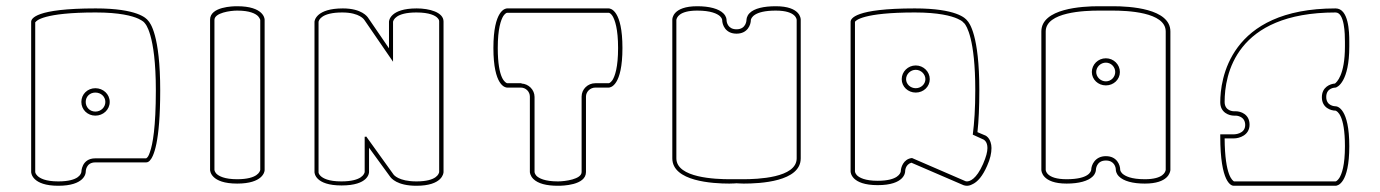

<svg xmlns="http://www.w3.org/2000/svg" viewBox="-20 -552 4429 616"><path d="M318 -225C318 -208 304 -194 286 -194C268 -194 255 -208 255 -225C255 -242 268 -255 286 -255C304 -255 318 -242 318 -225ZM332 -225C332 -250 311 -269 286 -269C261 -269 241 -250 241 -225C241 -200 261 -181 286 -181C311 -181 332 -200 332 -225ZM424 -492C440 -484 442 -481 445 -477C445 -477 480 -445 480 -262C480 -144 470 -89 461 -64C457 -52 454 -47 449 -44H286C241 -44 241 0 241 0C240 5 234 30 167 30C126 30 108 20 100 12C93 5 93 0 93 0V-481H94C96 -485 119 -512 287 -512C364 -512 404 -501 424 -492ZM255 0C255 -2 255 -31 286 -31H449C450 -31 455 -31 460 -36C473 -49 494 -95 494 -262C494 -439 462 -479 455 -486C450 -493 421 -525 287 -525C93 -525 80 -492 80 -482V0C80 3 83 44 167 44C250 44 255 5 255 0Z M808 -500C814 -493 815 -488 815 -488V-7C814 -2 807 23 741 23C700 23 682 13 674 5C668 -2 668 -7 668 -7V-488C668 -511 719 -518 741 -518C782 -518 800 -508 808 -500ZM829 -6V-7V-489C829 -492 826 -532 741 -532H740C729 -532 654 -531 654 -489V-7C654 -4 656 37 741 37C823 37 829 -1 829 -6Z M1078 -512C1135 -512 1149 -488 1149 -488C1180 -443 1210 -399 1241 -354V-482C1242 -487 1249 -512 1316 -512C1358 -512 1377 -502 1384 -494C1388 -490 1389 -486 1389 -484V0C1388 5 1382 30 1316 30C1259 30 1243 9 1242 7L1155 -114H1153C1152 -112 1151 -112 1150 -114V0C1149 5 1142 30 1075 30C1034 30 1016 20 1008 12C1001 5 1002 0 1002 0V-482C1003 -488 1012 -512 1078 -512ZM1317 -525C1231 -525 1228 -485 1228 -482V-397L1161 -495C1159 -498 1141 -525 1080 -525C995 -525 989 -486 989 -482V0C989 3 991 43 1076 43C1162 43 1164 3 1164 0V-78C1186 -47 1209 -17 1231 14C1235 20 1254 44 1316 44C1399 44 1403 4 1403 0V-483C1403 -513 1357 -525 1317 -525Z M1595 -501C1602 -511 1607 -511 1607 -511H1933C1934 -511 1939 -510 1945 -501C1953 -488 1963 -459 1963 -398C1963 -336 1953 -308 1945 -295C1938 -285 1933 -285 1933 -285H1890C1866 -285 1846 -266 1846 -242V0C1846 23 1793 30 1770 30C1728 30 1709 20 1701 12C1695 5 1695 0 1695 0V-241C1695 -264 1676 -283 1653 -284V-285H1630H1607C1602 -287 1577 -297 1577 -398C1577 -460 1587 -488 1595 -501ZM1680 -242V0C1680 1 1681 12 1691 22C1706 37 1733 44 1770 44H1771C1783 44 1860 43 1860 0V-242C1860 -258 1874 -271 1890 -271H1933C1939 -271 1977 -277 1977 -398C1977 -519 1939 -525 1933 -525H1607C1601 -525 1563 -519 1563 -398C1563 -277 1601 -271 1607 -271H1651C1667 -271 1680 -258 1680 -242Z M2150 -44V-488C2151 -494 2157 -518 2217 -518C2261 -518 2281 -508 2290 -500C2297 -493 2297 -488 2297 -488C2297 -473 2307 -444 2343 -444C2379 -444 2389 -473 2389 -488C2390 -493 2397 -518 2469 -518C2536 -518 2536 -488 2536 -488V-44C2536 19 2409 23 2364 23H2343H2322C2277 23 2150 19 2150 -44ZM2549 -44V-489C2549 -492 2548 -532 2469 -532C2430 -532 2400 -525 2385 -510C2375 -500 2375 -489 2375 -488C2375 -487 2374 -458 2343 -458C2315 -458 2311 -481 2311 -488C2311 -489 2311 -499 2301 -509C2286 -524 2256 -532 2217 -532C2138 -532 2137 -492 2137 -489V-44C2137 30 2267 37 2320 37C2333 37 2341 36 2343 36C2349 36 2354 37 2366 37C2418 37 2549 31 2549 -44Z M2949 -298C2949 -282 2935 -269 2918 -269C2901 -269 2887 -282 2887 -298C2887 -314 2901 -328 2918 -328C2935 -328 2949 -314 2949 -298ZM2963 -298C2963 -322 2943 -342 2918 -342C2893 -342 2873 -322 2873 -298C2873 -274 2893 -255 2918 -255C2943 -255 2963 -274 2963 -298ZM3077 29C3020 4 2963 -20 2906 -45C2878 -42 2870 -14 2870 -2C2869 3 2862 28 2796 28C2755 28 2737 18 2729 10C2723 3 2723 -2 2723 -2V-482C2725 -486 2749 -512 2915 -512C2991 -512 3032 -501 3052 -492C3072 -483 3069 -480 3074 -477C3081 -469 3109 -427 3109 -263C3109 -204 3106 -159 3101 -120C3113 -115 3124 -109 3136 -104C3137 -103 3148 -98 3148 -77C3148 -65 3144 -49 3134 -26C3112 24 3091 30 3082 30C3079 30 3077 29 3077 29ZM3158 -96C3153 -111 3144 -116 3142 -117L3116 -128C3120 -164 3122 -209 3122 -263C3122 -439 3090 -479 3083 -486C3078 -493 3049 -525 2915 -525C2722 -525 2709 -492 2709 -482V-2C2709 1 2711 42 2796 42C2882 42 2884 1 2884 -2C2884 -3 2884 -24 2904 -30L3071 42C3072 42 3076 44 3082 44C3087 44 3092 43 3098 40C3117 32 3133 12 3147 -20C3157 -42 3161 -61 3161 -77C3161 -84 3160 -90 3158 -96Z M3558 -321C3558 -305 3545 -291 3528 -291C3511 -291 3497 -305 3497 -321C3497 -337 3511 -351 3528 -351C3545 -351 3558 -337 3558 -321ZM3573 -321C3573 -345 3553 -365 3528 -365C3503 -365 3483 -345 3483 -321C3483 -297 3503 -278 3528 -278C3553 -278 3573 -297 3573 -321ZM3720 -451V-7C3719 -1 3713 23 3653 23C3609 23 3590 13 3581 5C3574 -2 3574 -7 3574 -7C3574 -22 3564 -51 3528 -51C3493 -51 3481 -22 3481 -7C3480 -2 3474 23 3402 23C3335 23 3335 -7 3335 -7V-451C3335 -514 3461 -518 3506 -518H3527H3528H3549C3594 -518 3720 -514 3720 -451ZM3528 -532H3505C3452 -532 3321 -525 3321 -451V-7C3321 -4 3323 37 3402 37C3441 37 3471 29 3486 14C3496 4 3496 -6 3496 -7C3496 -8 3497 -37 3528 -37C3556 -37 3560 -14 3560 -7C3560 -6 3560 4 3570 14C3585 29 3614 37 3653 37C3729 37 3734 0 3735 -6V-451C3735 -525 3604 -532 3551 -532Z M3909 -108H3939C3956 -108 3989 -118 3989 -152C3989 -186 3960 -195 3945 -195H3939C3938 -195 3909 -195 3909 -225C3909 -311 3943 -512 4265 -512C4294 -512 4295 -442 4295 -418V-403C4295 -310 4268 -288 4263 -284C4248 -283 4221 -273 4221 -240C4221 -206 4250 -197 4265 -197C4270 -195 4295 -184 4295 -83C4295 -21 4285 6 4277 19C4271 28 4266 30 4265 30H3939C3935 27 3910 14 3909 -108ZM4265 -525C3922 -525 3895 -294 3895 -224C3895 -190 3924 -181 3939 -181H3945C3946 -181 3975 -180 3975 -151C3975 -122 3941 -121 3939 -121H3895V-115C3895 36 3931 44 3938 44H4265C4271 44 4309 38 4309 -83C4309 -204 4271 -211 4265 -211C4264 -211 4235 -211 4235 -241C4235 -271 4264 -271 4265 -271C4271 -272 4309 -290 4309 -403V-419C4309 -450 4307 -525 4265 -525Z"/></svg>

Font: Platiipus Light
Style: Light
Weight: 400
Version: Version 001.000